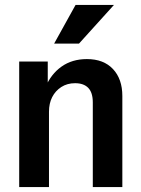

<svg xmlns="http://www.w3.org/2000/svg" viewBox="-20 -760 571 780"><path d="M58 0V-510H174V-402H179V0ZM357 0V-344Q357 -384 338.5 -403Q320 -422 285 -422Q253 -422 229 -406.5Q205 -391 192 -365.5Q179 -340 179 -306L165 -406Q187 -459 230 -489.5Q273 -520 333 -520Q401 -520 439 -479.5Q477 -439 477 -370V0ZM301 -583H200L287 -740H443Z"/></svg>

Font: Instrument Sans SemiCondensed SemiBold
Style: Regular
Weight: 600
Width: 4
Designer: Rodrigo Fuenzalida
Foundry: fragTYPE
Version: Version 1.000;gftools[0.9.28]